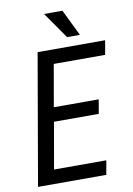

<svg xmlns="http://www.w3.org/2000/svg" viewBox="-98 -967 710 1028"><g transform="rotate(-10 257.0 -453.0)"><path d="M315.9 -762.7H385.7L315.9 -906.2H215.8ZM168 -328.6H411.6L424.8 -405.3H180.7L220.7 -633.8H500L513.7 -710.9H146.5L23.4 0H394.5L408.2 -76.7H124Z"/></g></svg>

Font: Roboto Condensed
Style: Italic
Weight: 400
Designer: Google
Version: Version 1.000;PS 001.000;hotconv 1.0.88;makeotf.lib2.5.64775